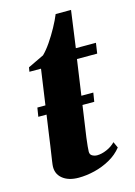

<svg xmlns="http://www.w3.org/2000/svg" viewBox="-105 -715 550 784"><g transform="rotate(-15 169.5 -323.0)"><path d="M33.5 -271.5 39.5 -309H276L270 -271.5ZM208 -186.5Q204 -161 201.2 -139.5Q198.5 -118 197 -103Q195.5 -88 195.5 -80.5Q195.5 -68 205 -62.8Q214.5 -57.5 225.5 -57.5Q244 -57.5 265.8 -66.8Q287.5 -76 303 -92L314.5 -66.5Q293.5 -40 262.5 -22.8Q231.5 -5.5 196.8 3Q162 11.5 129 11.5Q85 11.5 60 -9.8Q35 -31 39 -67Q39.5 -72 41 -82.2Q42.5 -92.5 44.8 -107.8Q47 -123 50.2 -144Q53.5 -165 57 -192.5L95 -458.5H46L49 -476.5L117 -509Q133.5 -525 151.5 -551.2Q169.5 -577.5 185.2 -606.2Q201 -635 210.5 -658.5H275.5L254 -502.5H339L332.5 -458.5H247Z"/></g></svg>

Font: Merriweather 144pt ExtraBold
Style: Italic
Weight: 800
Italic angle: -7.8°
Version: Version 2.101